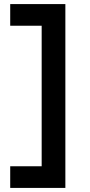

<svg xmlns="http://www.w3.org/2000/svg" viewBox="-20 -720 440 940"><path d="M300 200H30V94H184V-594H30V-700H300Z"/></svg>

Font: PT Root UI Bold
Style: Regular
Weight: 700
Designer: Vitaly Kuzmin
Foundry: ParaType Ltd.
Version: Version 2.000G